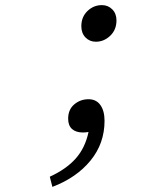

<svg xmlns="http://www.w3.org/2000/svg" viewBox="-20 -523 640 755"><path d="M356.9 -358.9Q332.5 -358.9 316.2 -375.7Q299.8 -392.6 299.8 -419.9Q299.8 -456.5 324 -479.7Q348.1 -502.9 380.9 -502.9Q404.8 -502.9 421.4 -486.3Q438 -469.7 438 -442.9Q438 -405.8 413.3 -382.3Q388.7 -358.9 356.9 -358.9ZM186 211.9 175.8 171.9Q240.7 142.1 277.8 100.3Q314.9 58.6 328.1 -3.9Q314.5 -2 306.2 -2Q278.8 -2 263.4 -15.6Q248 -29.3 248 -56.2Q248 -92.3 272 -112.5Q295.9 -132.8 328.1 -132.8Q358.4 -132.8 374.8 -109.9Q391.1 -86.9 391.1 -47.9Q391.1 41 335.9 108.4Q280.8 175.8 186 211.9Z"/></svg>

Font: Office Code Pro D Light Italic
Style: Regular
Weight: 300
Italic angle: -9°
Designer: Nathan Rutzky & Paul D. Hunt
Foundry: Adobe Systems Incorporated
Version: Version 1.004;PS 001.004;hotconv 1.0.70;makeotf.lib2.5.58329